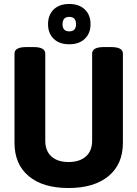

<svg xmlns="http://www.w3.org/2000/svg" viewBox="-20 -939 691 967"><path d="M325 8Q196 8 124.5 -52Q53 -112 53 -220V-669Q53 -702 113 -702H148Q208 -702 208 -669V-230Q208 -179 239 -151Q270 -123 325 -123Q381 -123 412.5 -151Q444 -179 444 -230V-669Q444 -702 504 -702H539Q599 -702 599 -669V-220Q599 -112 526.5 -52Q454 8 325 8ZM329 -716Q279 -716 250.5 -743.5Q222 -771 222 -817Q222 -864 250.5 -891.5Q279 -919 329 -919Q378 -919 407 -891.5Q436 -864 436 -817Q436 -771 407 -743.5Q378 -716 329 -716ZM329 -781Q363 -781 363 -817Q363 -854 329 -854Q295 -854 295 -817Q295 -781 329 -781Z"/></svg>

Font: Asap Semi Condensed
Style: Bold
Weight: 700
Width: 4
Designer: Pablo Cosgaya
Foundry: Omnibus-Type
Version: Version 3.001; ttfautohint (v1.8.4.7-5d5b)